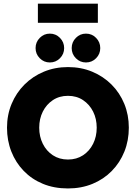

<svg xmlns="http://www.w3.org/2000/svg" viewBox="-20 -1050 790 1082"><path d="M201 -330.5Q201 -280.5 221.2 -239.8Q241.5 -199 278 -175Q314.5 -151 363 -151Q411.5 -151 448 -175Q484.5 -199 504.8 -239.8Q525 -280.5 525 -330.5Q525 -380.5 504.8 -421Q484.5 -461.5 448 -485.8Q411.5 -510 363 -510Q314.5 -510 278 -485.8Q241.5 -461.5 221.2 -421Q201 -380.5 201 -330.5ZM19.5 -330.5Q19.5 -402.5 45.5 -464.8Q71.5 -527 118 -573.5Q164.5 -620 227.2 -646Q290 -672 363 -672Q437 -672 499.5 -646Q562 -620 608.5 -573.5Q655 -527 680.5 -464.8Q706 -402.5 706 -330.5Q706 -258 681 -195.8Q656 -133.5 610.2 -86.8Q564.5 -40 501.5 -14Q438.5 12 363 12Q285 12 222 -14Q159 -40 113.8 -86.8Q68.5 -133.5 44 -195.8Q19.5 -258 19.5 -330.5ZM464.5 -698Q431 -698 407.5 -721.8Q384 -745.5 384 -779Q384 -812.5 407.5 -836.5Q431 -860.5 464.5 -860.5Q498 -860.5 521.5 -836.5Q545 -812.5 545 -779Q545 -745.5 521.5 -721.8Q498 -698 464.5 -698ZM261 -698Q227.5 -698 204 -721.8Q180.5 -745.5 180.5 -779Q180.5 -812.5 204 -836.5Q227.5 -860.5 261 -860.5Q294.5 -860.5 318 -836.5Q341.5 -812.5 341.5 -779Q341.5 -745.5 318 -721.8Q294.5 -698 261 -698ZM193.5 -921.5V-1029.5H531.5V-921.5Z"/></svg>

Font: League Spartan Thin ExtraBold
Style: Regular
Weight: 800
Version: Version 2.002